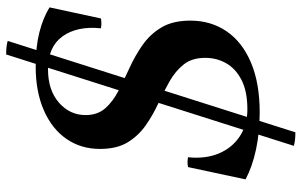

<svg xmlns="http://www.w3.org/2000/svg" viewBox="-198 -652 980 624"><g transform="rotate(-90 292.0 -340.0)"><path d="M130 125 427 -810Q438 -810 449.5 -809Q461 -808 471 -805L174 130Q163 130 152 129Q141 128 130 125ZM239 14Q174 14 118 2Q62 -10 21 -32L61 -219Q77 -222 93 -219Q87 -163 105 -119.5Q123 -76 160.5 -51Q198 -26 248 -26Q307 -26 344 -45Q381 -64 398.5 -95Q416 -126 416 -163Q416 -206 394.5 -233Q373 -260 339.5 -279Q306 -298 268 -315.5Q230 -333 196.5 -356.5Q163 -380 141.5 -415Q120 -450 120 -505Q120 -567 152.5 -614Q185 -661 245.5 -687.5Q306 -714 387 -714Q452 -714 499 -702Q546 -690 580 -669L544 -502Q528 -499 512 -502Q520 -579 486 -626.5Q452 -674 379 -674Q311 -674 270.5 -638.5Q230 -603 230 -552Q230 -513 252 -488Q274 -463 309 -445Q344 -427 383.5 -409Q423 -391 458 -366.5Q493 -342 515 -305Q537 -268 537 -211Q537 -145 502.5 -94Q468 -43 401 -14.5Q334 14 239 14Z"/></g></svg>

Font: Poltawski Nowy Medium
Style: Italic
Weight: 500
Italic angle: -12°
Version: Version 1.001;gftools[0.9.25]